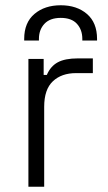

<svg xmlns="http://www.w3.org/2000/svg" viewBox="-20 -710 409 730"><path d="M88 0V-486H146V-425H158Q172 -458 199.5 -473Q227 -488 276 -488H333V-432H269Q214 -432 181 -401Q148 -370 148 -304V0ZM72 -556V-562Q72 -624 111 -657Q150 -690 211 -690Q272 -690 310.5 -657Q349 -624 349 -562V-556H293V-562Q293 -597 272.5 -619.5Q252 -642 211 -642Q170 -642 149 -619.5Q128 -597 128 -562V-556Z"/></svg>

Font: Space Grotesk Light Light
Style: Regular
Weight: 300
Version: Version 2.000